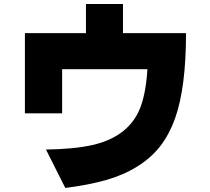

<svg xmlns="http://www.w3.org/2000/svg" viewBox="-20 -845 1040 952"><path d="M103.5 -283.2V-680.7H406.2V-825.2H589.8V-680.7H902.3Q902.3 -411.1 848.6 -259.8Q819.3 -177.7 774.4 -120.1Q729.5 -62.5 661.6 -20Q593.8 22.5 506.8 47.4Q419.9 72.3 303.7 86.9L208 -103.5Q347.7 -105.5 438.5 -126Q529.3 -146.5 589.4 -193.8Q649.4 -241.2 676.8 -314.5Q704.1 -387.7 710.9 -502H288.1V-283.2Z"/></svg>

Font: GenEi M Gothic v2 Black
Style: Regular
Weight: 900
Version: Version 2.0